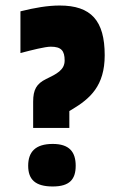

<svg xmlns="http://www.w3.org/2000/svg" viewBox="-20 -664 427 695"><path d="M359 -464C359 -589 310 -644 196 -644C153 -644 106 -636 54 -623V-472C96 -483 143 -495 164 -495C202 -495 214 -480 214 -445C214 -410 184 -396 147 -378C112 -361 100 -339 100 -296V-201H231V-262L241 -268C306 -307 359 -353 359 -464ZM82 -64C82 -14 108 11 171 11C232 11 254 -15 254 -64C254 -114 231 -143 171 -143C108 -143 82 -114 82 -64Z"/></svg>

Font: Passion One
Style: Regular
Weight: 400
Designer: Alejandro Lo Celso
Foundry: Fontstage
Version: Version 1.001